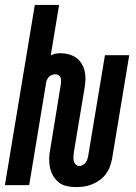

<svg xmlns="http://www.w3.org/2000/svg" viewBox="-36 -755 556 783"><path d="M274 8Q255 8 236.5 4Q218 0 204 -11Q190 -22 181 -37.5Q172 -53 168 -71Q164 -89 164.5 -108.5Q165 -128 169 -147L212 -411Q213 -418 213 -425.5Q213 -433 210.5 -439Q208 -445 202.5 -448.5Q197 -452 190 -452Q183 -452 176 -449.5Q169 -447 164 -442Q159 -437 156 -430.5Q153 -424 152 -417L83 0H-16L106 -735H205L171 -529Q180 -534 190.5 -536Q201 -538 211 -538Q228 -538 244.5 -533.5Q261 -529 274.5 -519.5Q288 -510 296.5 -496Q305 -482 309 -466Q313 -450 312.5 -432.5Q312 -415 309 -397L265 -133Q264 -124 263.5 -115Q263 -106 265 -98Q267 -90 272.5 -84Q278 -78 287 -78Q295 -78 302 -82Q309 -86 313.5 -92.5Q318 -99 320.5 -106.5Q323 -114 324 -121L392 -530H491L421 -107Q418 -91 412 -75Q406 -59 395.5 -45Q385 -31 370.5 -20.5Q356 -10 340 -3.5Q324 3 307.5 5.5Q291 8 274 8Z"/></svg>

Font: Iosevka Curly Semibold Oblique
Style: Regular
Weight: 600
Italic angle: -9°
Monospace: yes
Designer: Belleve Invis
Foundry: Belleve Invis
Version: Version 11.1.0; ttfautohint (v1.8.3)